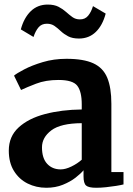

<svg xmlns="http://www.w3.org/2000/svg" viewBox="-20 -832 596 862"><path d="M19.5 -156Q19.5 -219.5 63.8 -260Q108 -300.5 182.2 -320Q256.5 -339.5 347 -340.5V-363.5Q347 -421 327 -447Q307 -473 242.5 -473Q185 -473 141.8 -456.2Q98.5 -439.5 74.5 -428L43 -492.5Q54.5 -502.5 88.8 -520.5Q123 -538.5 172.2 -553.2Q221.5 -568 278.5 -568Q355 -568 399 -547.8Q443 -527.5 461.5 -483Q480 -438.5 480 -366V-59.5H534.5V-4Q523 -1 501.5 2.5Q480 6 456 8.5Q432 11 412 11Q378 11 366.5 1Q355 -9 355 -40.5V-67.5Q342.5 -52.5 319 -34.2Q295.5 -16 262.2 -2.5Q229 11 188 11Q142.5 11 104.2 -8Q66 -27 42.8 -64.2Q19.5 -101.5 19.5 -156ZM252.5 -71.5Q274 -71.5 300.8 -84.5Q327.5 -97.5 347 -115V-279Q252.5 -278.5 210.5 -246.8Q168.5 -215 168.5 -170.5Q168.5 -121.5 191.8 -96.5Q215 -71.5 252.5 -71.5ZM73.5 -700Q87.5 -752 118.2 -781.8Q149 -811.5 194 -811.5Q223.5 -811.5 242.8 -801.5Q262 -791.5 276.5 -778.5Q291 -765.5 305.2 -755.2Q319.5 -745 338.5 -745Q361.5 -744.5 375.5 -761.2Q389.5 -778 397.5 -804.5L454.5 -771Q440.5 -718 410 -688.5Q379.5 -659 334.5 -659Q305 -659 286 -669Q267 -679 253 -692.2Q239 -705.5 224.8 -715.5Q210.5 -725.5 190.5 -725.5Q166.5 -725.5 152.8 -709Q139 -692.5 130.5 -666Z"/></svg>

Font: Merriweather
Style: Bold
Weight: 700
Designer: Eben Sorkin
Foundry: Eben Sorkin
Version: Version 2.100; ttfautohint (v1.7.19-72a1) -l 8 -r 50 -G 200 